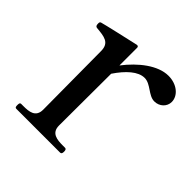

<svg xmlns="http://www.w3.org/2000/svg" viewBox="-137 -606 721 721"><g transform="rotate(45 223.5 -246.0)"><path d="M363 -492C307 -492 248 -445 205 -389V-483C205 -488 202 -491 196 -490C164 -483 55 -458 42 -454C38 -452 37 -450 37 -445C37 -439 37 -430 46 -429C87 -425 118 -423 118 -378L120 -69C120 -29 88 -26 58 -26H46C40 -26 39 -21 39 -13C39 -5 40 0 46 0H279C285 0 287 -5 287 -13C287 -21 285 -26 279 -26H267C237 -26 204 -29 204 -69L205 -345C236 -391 271 -423 305 -423C338 -423 361 -386 393 -386C420 -386 441 -406 441 -431C441 -464 408 -492 363 -492Z"/></g></svg>

Font: Shippori Mincho OTF Medium
Style: Regular
Weight: 500
Designer: FONTDASU
Foundry: FONTDASU / Google Inc. / but / Adobe
Version: Version 3.300;hotconv 1.0.109;makeotfexe 2.5.65596